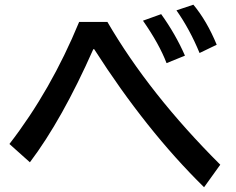

<svg xmlns="http://www.w3.org/2000/svg" viewBox="-20 -788 1000 815"><path d="M20 -176.8Q196.3 -404.8 315.9 -694.8H436Q614.3 -388.7 915 -88.9L846.2 6.8Q600.1 -234.9 379.9 -579.1H376Q243.7 -280.3 106.9 -99.1ZM687 -520Q655.8 -601.6 586.9 -700.2L664.1 -728Q725.1 -643.1 765.1 -551.8ZM827.1 -563Q785.6 -663.6 729 -744.1L800.8 -768.1Q857.9 -699.7 899.9 -598.1Z"/></svg>

Font: FORM UDPGothic
Style: Bold
Weight: 700
Foundry: Pronama LLC
Version: Version 1.051